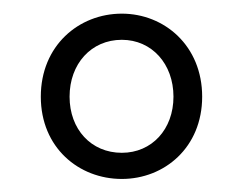

<svg xmlns="http://www.w3.org/2000/svg" viewBox="-20 -705 362 287"><path d="M41 -560.5C41 -484.4 97.7 -437.5 162.1 -437.5C225.6 -437.5 282.2 -484.4 282.2 -560.5C282.2 -636.7 225.6 -684.6 162.1 -684.6C97.7 -684.6 41 -636.7 41 -560.5ZM239.3 -560.5C239.3 -511.7 207 -476.6 162.1 -476.6C116.2 -476.6 84 -511.7 84 -560.5C84 -609.4 116.2 -645.5 162.1 -645.5C207 -645.5 239.3 -609.4 239.3 -560.5Z"/></svg>

Font: Ed Sans Neue Light
Style: Regular
Weight: 300
Designer: Stephen Hutchings
Version: Version 1.004;PS 001.004;hotconv 1.0.88;makeotf.lib2.5.64775